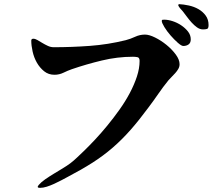

<svg xmlns="http://www.w3.org/2000/svg" viewBox="-20 -861 1040 927"><path d="M844 -841Q866 -840 891.5 -834.5Q917 -829 938 -817Q959 -805 973 -786Q987 -767 987 -740Q987 -724 980 -721.5Q973 -719 960 -719Q945 -719 931 -729Q917 -739 904.5 -753Q892 -767 881 -782Q870 -797 862 -807Q856 -814 849.5 -821Q843 -828 840 -837ZM865 -639Q856 -639 838.5 -654.5Q821 -670 803.5 -690Q786 -710 773.5 -730.5Q761 -751 761 -760Q761 -765 765 -765.5Q769 -766 773 -766Q791 -766 813 -759Q835 -752 854.5 -739Q874 -726 887.5 -709Q901 -692 901 -671Q901 -654 890.5 -646.5Q880 -639 865 -639ZM131 -665Q131 -674 141 -674Q150 -674 161 -667.5Q172 -661 184.5 -653.5Q197 -646 211 -639.5Q225 -633 239 -633Q326 -633 414 -639.5Q502 -646 587 -667Q610 -673 632.5 -683.5Q655 -694 680 -694Q700 -694 728.5 -680Q757 -666 783.5 -644.5Q810 -623 828.5 -598Q847 -573 847 -551Q847 -539 841 -528.5Q835 -518 826.5 -508.5Q818 -499 809 -490Q800 -481 793 -473Q767 -441 744 -407.5Q721 -374 696 -341Q651 -280 610 -233.5Q569 -187 524 -148Q479 -109 426.5 -75.5Q374 -42 307 -7Q294 0 277 9Q260 18 241.5 26.5Q223 35 205.5 40.5Q188 46 173 46Q155 46 167 32Q179 18 198.5 4.5Q218 -9 239.5 -22Q261 -35 282.5 -48Q304 -61 320 -73Q337 -86 352.5 -101Q368 -116 384 -131Q409 -155 438.5 -186.5Q468 -218 498 -254.5Q528 -291 556.5 -331Q585 -371 606.5 -411.5Q628 -452 641 -491.5Q654 -531 654 -567Q654 -583 643.5 -585Q633 -587 622 -587Q547 -587 472 -569Q397 -551 327 -527Q307 -520 286.5 -510Q266 -500 243 -500Q214 -500 193 -517Q172 -534 158 -558.5Q144 -583 137.5 -612Q131 -641 131 -665Z"/></svg>

Font: SoukouMincho
Style: Regular
Weight: 400
Designer: Dr. Ken Lunde (project architect, glyph set definition & overall production); Masataka HATTORI  (production & ideograph 
Foundry: Adobe Systems Incorporated
Version: Version 1.00